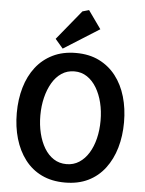

<svg xmlns="http://www.w3.org/2000/svg" viewBox="-61 -976 775 1029"><g transform="rotate(5 326.5 -462.0)"><path d="M327 4Q256 4 202 -22Q148 -48 111.5 -96Q75 -144 56.5 -207.5Q38 -271 38 -345Q38 -419 56.5 -482.5Q75 -546 111.5 -593Q148 -640 202 -666.5Q256 -693 327 -693Q398 -693 451.5 -666.5Q505 -640 541.5 -593Q578 -546 596.5 -482.5Q615 -419 615 -345Q615 -271 596.5 -207.5Q578 -144 541.5 -96Q505 -48 451.5 -22Q398 4 327 4ZM327 -95Q365 -95 395 -114.5Q425 -134 446 -168Q467 -202 478 -247Q489 -292 489 -343Q489 -394 478 -439Q467 -484 446 -519Q425 -554 395 -574Q365 -594 327 -594Q288 -594 258 -574Q228 -554 207.5 -519Q187 -484 176 -439Q165 -394 165 -343Q165 -292 176 -247Q187 -202 207.5 -168Q228 -134 258 -114.5Q288 -95 327 -95ZM253 -710 211 -759 341 -918 376 -928 445 -831Z"/></g></svg>

Font: Kreon Light SemiBold
Style: Regular
Weight: 600
Version: Version 2.002